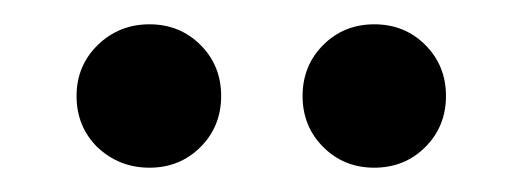

<svg xmlns="http://www.w3.org/2000/svg" viewBox="-20 -753 431 158"><path d="M60 -632Q43 -649 43 -674Q43 -699 60.5 -716Q78 -733 103 -733Q128 -733 145 -716Q162 -699 162 -674Q162 -649 145 -632Q128 -615 103 -615Q78 -615 60 -632ZM246 -632Q229 -649 229 -674Q229 -699 246 -716Q263 -733 288 -733Q313 -733 330 -716Q347 -699 347 -674Q347 -649 330 -632Q313 -615 288 -615Q263 -615 246 -632Z"/></svg>

Font: Prata
Style: Regular
Weight: 400
Designer: Cyreal (www.cyreal.org)
Foundry: Cyreal (www.cyreal.org)
Version: Version 1.010